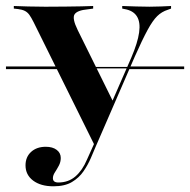

<svg xmlns="http://www.w3.org/2000/svg" viewBox="-42 -438 643 650"><path d="M213.7 -206.5 211.3 -211.3H396.8L395.2 -206.5ZM-21.8 -204V-212.9H208.9L213.7 -204ZM394.4 -204 398.4 -212.9H581.5V-204ZM278.2 54 71.8 -362.9Q63.7 -379 57.3 -387.9Q50.8 -396.8 41.9 -401.2Q33.1 -405.6 19.4 -407.3L4.8 -408.9V-417.7Q25.8 -416.9 52.8 -416.1Q79.8 -415.3 108.1 -415.3H112.1H118.5Q150.8 -415.3 179.8 -415.7Q208.9 -416.1 233.1 -416.5Q257.3 -416.9 273.4 -417.7V-408.9L255.6 -406.5Q219.4 -403.2 210.5 -389.5Q201.6 -375.8 221 -336.3L341.1 -93.5L333.1 -83.9L402.4 -242.7Q424.2 -293.5 429 -328.2Q433.9 -362.9 421.4 -382.7Q408.9 -402.4 379.8 -407.3L371.8 -408.9V-417.7Q398.4 -416.9 419.4 -416.1Q440.3 -415.3 464.5 -415.3Q485.5 -415.3 502 -416.1Q518.5 -416.9 537.1 -417.7V-408.9L525.8 -404.8Q505.6 -398.4 490.3 -383.5Q475 -368.5 457.7 -336.7Q440.3 -304.8 414.5 -246.8L283.9 54ZM138.7 192.7Q96 192.7 70.2 173.4Q44.4 154 44.4 121.8Q44.4 93.5 63.3 76.2Q82.3 58.9 112.9 58.9Q136.3 58.9 150 69.4Q163.7 79.8 163.7 96.8Q163.7 110.5 157.3 122.6Q150.8 134.7 144 145.2Q137.1 155.6 137.1 165.3Q137.1 179.8 155.6 179.8Q189.5 179.8 213.3 159.3Q237.1 138.7 252.4 102.4L284.7 30.6L292.7 33.1L265.3 97.6Q255.6 120.2 240.7 141.9Q225.8 163.7 201.6 178.2Q177.4 192.7 138.7 192.7Z"/></svg>

Font: Playfair 144pt SemiExpanded ExtraBold
Style: Regular
Weight: 800
Width: 6
Designer: Claus Eggers Sørensen
Foundry: Claus Eggers Sørensen
Version: Version 2.203